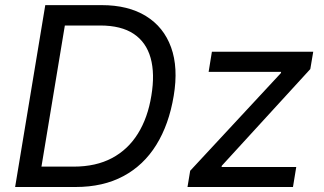

<svg xmlns="http://www.w3.org/2000/svg" viewBox="-20 -748 1296 768"><path d="M282.2 0H91.3L104.5 -81.5H274.4Q363.8 -81.5 428 -115.7Q492.2 -149.9 531.7 -213.6Q571.3 -277.3 585.4 -365.2Q600.1 -453.1 582.5 -516.1Q564.9 -579.1 514.9 -612.5Q464.8 -646 380.4 -646H194.3L208 -727.5H386.7Q492.7 -727.5 563.7 -683.8Q634.8 -640.1 664.3 -558.8Q693.8 -477.5 674.8 -364.3Q655.8 -250 605.2 -168.5Q554.7 -86.9 473.6 -43.5Q392.6 0 282.2 0ZM252.9 -727.5 132.3 0H40.5L161.1 -727.5ZM730 0 740.7 -64.9 1103.5 -455.6 1104.5 -460.4H814.5L827.6 -541H1232.9L1221.2 -471.7L867.2 -85L866.2 -80.1H1165L1151.9 0Z"/></svg>

Font: Inter 17pt
Style: Italic
Weight: 400
Italic angle: -9.3988°
Version: Version 4.001;git-66647c0bb